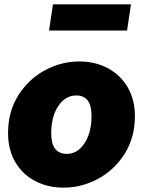

<svg xmlns="http://www.w3.org/2000/svg" viewBox="-20 -848 661 881"><path d="M17 -238Q17 -336 64 -410.5Q111 -485 186 -525.5Q261 -566 344 -566Q416 -566 474 -535.5Q532 -505 565.5 -448Q599 -391 599 -315Q599 -217 552 -142.5Q505 -68 430 -27.5Q355 13 272 13Q199 13 141 -17.5Q83 -48 50 -104.5Q17 -161 17 -238ZM400 -317Q400 -410 330 -410Q280 -410 247.5 -361.5Q215 -313 215 -236Q215 -142 287 -142Q336 -142 368 -191Q400 -240 400 -317ZM223 -828H581L563 -708H205Z"/></svg>

Font: Nebula Sans Black
Style: Regular
Weight: 900
Italic angle: -9°
Designer: Paul D. Hunt for Adobe (as Source Sans)
Foundry: Nebula Entertainment & Broadcasting LLC
Version: Version 1.010